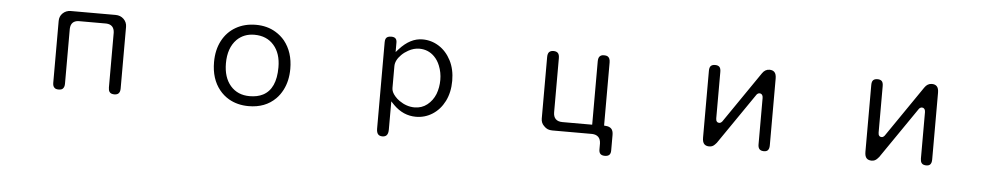

<svg xmlns="http://www.w3.org/2000/svg" viewBox="-37 -771 6074 1178"><g transform="rotate(5 3000.0 -182.0)"><path d="M635.7 -27.3Q635.7 6.8 662.1 10.7Q666 11.7 670.9 11.7Q689.5 11.7 698.2 2.9Q708 -6.8 708 -27.3V-407.2Q708 -435.5 688 -455.1Q668 -474.6 637.7 -474.6H362.3Q332 -474.6 311.5 -454.1Q293 -435.5 293 -407.2V-27.3Q293 -5.9 302.7 2.9Q310.5 11.7 328.1 11.7Q340.8 11.7 347.2 8.8Q353.5 5.9 355.5 2.9Q365.2 -6.8 365.2 -27.3V-365.2Q366.2 -390.6 378.9 -403.3Q391.6 -416 415 -417H585Q609.4 -416 622.1 -402.8Q634.8 -389.6 635.7 -365.2Z M1264.6 -239.3Q1264.6 -135.7 1318.4 -69.3Q1342.8 -39.1 1376 -19.5Q1429.7 11.7 1499 11.7Q1601.6 11.7 1665 -51.8Q1688.5 -75.2 1705.1 -107.4Q1734.4 -164.1 1734.4 -238.3Q1734.4 -340.8 1679.7 -409.2Q1656.2 -437.5 1624 -457Q1571.3 -489.3 1501.5 -489.3Q1431.6 -489.3 1377.9 -458.5Q1324.2 -427.7 1294.4 -371.1Q1264.6 -314.5 1264.6 -239.3ZM1497.1 -427.7Q1573.2 -427.7 1617.2 -377Q1661.1 -327.1 1661.1 -241.2Q1661.1 -108.4 1582 -67.4Q1547.9 -49.8 1500 -49.8Q1425.8 -49.8 1381.8 -100.6Q1337.9 -151.4 1337.9 -238.3Q1337.9 -333 1389.6 -385.7Q1432.6 -427.7 1497.1 -427.7Z M2527.3 -489.3Q2452.1 -489.3 2385.7 -416L2369.1 -397.5V-456.1Q2369.1 -472.7 2360.8 -481Q2352.5 -489.3 2334 -489.3Q2308.6 -489.3 2300.8 -473.6Q2296.9 -465.8 2296.9 -452.1V80.1Q2296.9 105.5 2307.6 116.2Q2316.4 125 2333 125Q2349.6 125 2358.4 116.2Q2369.1 105.5 2369.1 80.1V-93.8Q2387.7 -74.2 2388.7 -73.2Q2449.2 -12.7 2527.3 -12.7Q2583 -12.7 2629.4 -42.5Q2675.8 -72.3 2703.1 -126Q2730.5 -180.7 2730.5 -252Q2730.5 -322.3 2703.1 -376Q2674.8 -430.7 2628.4 -460Q2582 -489.3 2527.3 -489.3ZM2369.1 -175.8V-310.5Q2369.1 -346.7 2404.3 -381.8Q2421.9 -399.4 2445.3 -412.1Q2478.5 -430.7 2512.7 -430.7Q2567.4 -430.7 2605.5 -392.6Q2627.9 -370.1 2640.6 -337.9Q2657.2 -296.9 2657.2 -251Q2657.2 -204.1 2641.6 -163.1Q2625 -122.1 2591.8 -95.7Q2558.6 -69.3 2513.7 -69.3Q2464.8 -69.3 2419.9 -100.6Q2404.3 -111.3 2391.6 -126Q2369.1 -151.4 2369.1 -175.8Z M3609.4 -448.2V-58.6H3425.8Q3398.4 -58.6 3384.3 -72.8Q3370.1 -86.9 3370.1 -114.3V-447.3Q3370.1 -469.7 3360.8 -479Q3351.6 -488.3 3334 -488.3Q3316.4 -488.3 3307.1 -479Q3297.9 -469.7 3297.9 -447.3V-69.3Q3297.9 -42 3316.4 -24.4Q3328.1 -11.7 3340.8 -6.8Q3353.5 -2 3369.1 -2H3614.3Q3638.7 -1 3652.3 12.2Q3666 25.4 3667 51.8V88.9Q3667 107.4 3675.8 116.2Q3684.6 125 3703.1 125Q3721.7 125 3730.5 116.2Q3739.3 107.4 3739.3 88.9V-6.8Q3739.3 -33.2 3727.1 -45.4Q3714.8 -57.6 3691.4 -58.6L3682.6 -59.6V-448.2Q3682.6 -476.6 3666 -485.4Q3659.2 -489.3 3643.6 -489.3Q3627.9 -489.3 3618.7 -480Q3609.4 -470.7 3609.4 -448.2Z M4636.7 -312.5V-27.3Q4636.7 6.8 4663.1 10.7Q4667 11.7 4671.9 11.7Q4688.5 11.7 4696.3 3.9Q4706.1 -5.9 4706.1 -27.3V-438.5Q4706.1 -466.8 4694.3 -478.5Q4683.6 -489.3 4664.1 -489.3Q4636.7 -489.3 4619.1 -462.9Q4404.3 -150.4 4403.3 -148.4Q4394.5 -137.7 4385.3 -137.7Q4376 -137.7 4371.6 -142.1Q4367.2 -146.5 4365.7 -151.9Q4364.3 -157.2 4364.3 -164.1V-450.2Q4364.3 -471.7 4355.5 -480.5Q4346.7 -489.3 4329.1 -489.3Q4311.5 -489.3 4302.7 -480.5Q4293.9 -471.7 4293.9 -450.2V-39.1Q4293.9 -10.7 4305.7 1Q4316.4 11.7 4336.4 11.7Q4356.4 11.7 4370.1 -2.9L4380.9 -14.6L4597.7 -330.1Q4605.5 -339.8 4616.2 -339.8Q4624 -339.8 4628.9 -335L4632.8 -330.1Q4636.7 -323.2 4636.7 -312.5Z M5636.7 -312.5V-27.3Q5636.7 6.8 5663.1 10.7Q5667 11.7 5671.9 11.7Q5688.5 11.7 5696.3 3.9Q5706.1 -5.9 5706.1 -27.3V-438.5Q5706.1 -466.8 5694.3 -478.5Q5683.6 -489.3 5664.1 -489.3Q5636.7 -489.3 5619.1 -462.9Q5404.3 -150.4 5403.3 -148.4Q5394.5 -137.7 5385.3 -137.7Q5376 -137.7 5371.6 -142.1Q5367.2 -146.5 5365.7 -151.9Q5364.3 -157.2 5364.3 -164.1V-450.2Q5364.3 -471.7 5355.5 -480.5Q5346.7 -489.3 5329.1 -489.3Q5311.5 -489.3 5302.7 -480.5Q5293.9 -471.7 5293.9 -450.2V-39.1Q5293.9 -10.7 5305.7 1Q5316.4 11.7 5336.4 11.7Q5356.4 11.7 5370.1 -2.9L5380.9 -14.6L5597.7 -330.1Q5605.5 -339.8 5616.2 -339.8Q5624 -339.8 5628.9 -335L5632.8 -330.1Q5636.7 -323.2 5636.7 -312.5Z"/></g></svg>

Font: FakePearl
Style: ExtraLight
Weight: 300
Version: Version 1.2